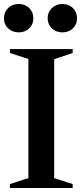

<svg xmlns="http://www.w3.org/2000/svg" viewBox="-34 -947 408 967"><path d="M16 0V-20L109 -50V-650L16 -680V-700H332V-680L239 -649V-50L332 -20V0ZM280 -784Q249 -784 227.5 -804Q206 -824 206 -855Q206 -886 227.5 -906.5Q249 -927 280 -927Q312 -927 333 -906.5Q354 -886 354 -855Q354 -824 333 -804Q312 -784 280 -784ZM61 -784Q28 -784 7 -804Q-14 -824 -14 -855Q-14 -886 7 -906.5Q28 -927 61 -927Q92 -927 113 -906.5Q134 -886 134 -855Q134 -824 113 -804Q92 -784 61 -784Z"/></svg>

Font: Wittgenstein Semibold
Style: Regular
Weight: 600
Designer: Jörg Drees
Foundry: Jörg Drees
Version: Version 1.303; ttfautohint (v1.8.4.7-5d5b)